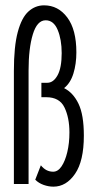

<svg xmlns="http://www.w3.org/2000/svg" viewBox="-20 -689 353 719"><path d="M180 10Q162 10 143.5 3.5Q125 -3 112 -16L133 -70Q152 -46 179 -46Q197 -46 210.5 -66Q224 -86 232 -119.5Q240 -153 240 -193Q240 -248 221.5 -286.5Q203 -325 153 -325H135V-379H157Q180 -379 195.5 -407Q211 -435 211 -490Q211 -541 196 -577Q181 -613 151 -613Q119 -613 103 -560.5Q87 -508 87 -425V0H32V-423Q32 -515 46.5 -569Q61 -623 86.5 -646Q112 -669 145 -669Q198 -669 232 -623.5Q266 -578 266 -493Q266 -450 255 -414Q244 -378 220 -359Q254 -342 274 -300.5Q294 -259 294 -181Q294 -86 261 -38Q228 10 180 10Z"/></svg>

Font: Inconsolata ExtraCondensed Thin
Style: Regular
Weight: 100
Width: 2
Monospace: yes
Designer: Raph Levien, Cyreal, Brenton Simpson
Foundry: Raph Levien, Cyreal, Google
Version: Version 3.100; ttfautohint (v1.8.4.7-5d5b)